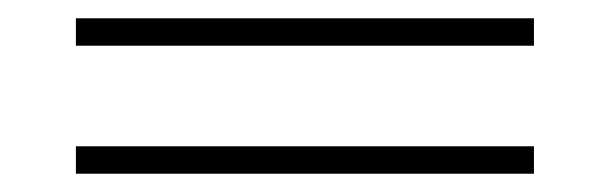

<svg xmlns="http://www.w3.org/2000/svg" viewBox="-20 -460 667 210"><path d="M564 -410H63V-440H564ZM564 -270H63V-300H564Z"/></svg>

Font: Playfair Display SC Black
Style: Regular
Weight: 900
Designer: Claus Eggers Sørensen
Foundry: Claus Eggers Sørensen
Version: Version 1.200; ttfautohint (v1.6)